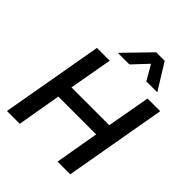

<svg xmlns="http://www.w3.org/2000/svg" viewBox="-258 -1097 1242 1242"><g transform="rotate(45 363.0 -475.5)"><path d="M147 -700H264L211 -403H557L610 -700H726L603 0H487L539 -301H193L141 0H24ZM438 -951H516L626 -773H526L467 -875L371 -773H265Z"/></g></svg>

Font: Bai Jamjuree SemiBold
Style: Italic
Weight: 600
Italic angle: -10°
Version: Version 1.000; ttfautohint (v1.6)